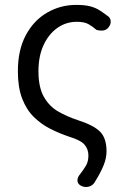

<svg xmlns="http://www.w3.org/2000/svg" viewBox="-20 -574 519 784"><path d="M366 171Q358 184 343 188Q328 192 314 186Q300 180 297 168.5Q294 157 302 144Q322 118 331.5 101.5Q341 85 341 61Q341 35 325 16.5Q309 -2 259 -17Q221 -30 184.5 -48.5Q148 -67 118 -96.5Q88 -126 70.5 -171.5Q53 -217 53 -283Q53 -370 85.5 -430.5Q118 -491 172.5 -522.5Q227 -554 291 -554Q327 -554 349 -548Q371 -542 386.5 -532Q402 -522 418 -510Q431 -502 432 -488Q433 -474 423 -462Q414 -451 401 -449.5Q388 -448 374 -452Q358 -466 341 -475.5Q324 -485 294 -485Q249 -485 213.5 -459.5Q178 -434 157.5 -389Q137 -344 137 -283Q137 -217 159.5 -178Q182 -139 218 -118.5Q254 -98 296 -84Q362 -63 388.5 -36.5Q415 -10 415 44Q415 72 402.5 102.5Q390 133 366 171Z"/></svg>

Font: Chiron GoRound TC N
Style: Regular
Weight: 350
Designer: Ryoko NISHIZUKA 西塚涼子 (kana, bopomofo & ideographs); Paul D. Hunt (Latin, Greek & Cyrillic); Sandoll Communications 산돌커뮤니
Foundry: Adobe
Version: Version 1.000;hotconv 1.1.1;makeotfexe 2.6.0